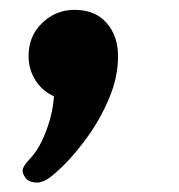

<svg xmlns="http://www.w3.org/2000/svg" viewBox="-20 -194 368 394"><path d="M38.6 -79.1Q38.6 -120.1 66.7 -147Q94.7 -173.8 132.8 -173.8Q175.3 -173.8 198.7 -147Q222.2 -120.1 222.2 -78.6Q222.2 -35.6 204.1 7.3Q186 50.3 159.9 86.4Q133.8 122.6 109.1 146.7Q84.5 170.9 71.3 176.8Q67.9 178.2 64.5 179.4Q61 180.7 57.6 180.7Q39.6 180.7 33 171.9Q26.4 163.1 26.4 156.2Q26.4 147.5 41 132.3Q63 109.4 77.6 66.7Q92.3 23.9 90.8 -13.2L127 10.7Q100.6 10.7 80.6 -1.7Q60.5 -14.2 49.6 -34.7Q38.6 -55.2 38.6 -79.1Z"/></svg>

Font: Gelasio
Style: Bold Italic
Weight: 700
Italic angle: -8.5°
Designer: Eben Sorkin
Foundry: Eben Sorkin
Version: Version 1.008